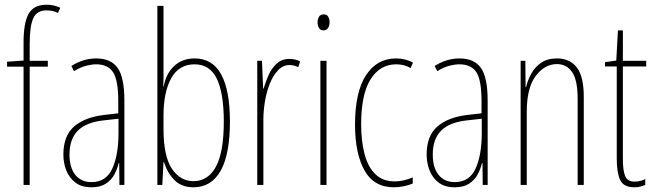

<svg xmlns="http://www.w3.org/2000/svg" viewBox="-20 -836 2776 815"><path d="M183 -553H106V-51H80V-553H10V-574L80 -579V-656Q80 -739 101.5 -777.5Q123 -816 178 -816Q196 -816 211 -812Q226 -808 236 -803L226 -781Q215 -787 202 -789.5Q189 -792 177 -792Q137 -792 121.5 -759Q106 -726 106 -649V-578H183Z M388 -588Q451 -588 479.5 -547.5Q508 -507 508 -409V-51H487L486 -144H484Q478 -119 465.5 -95.5Q453 -72 429.5 -56.5Q406 -41 368 -41Q326 -41 300 -61Q274 -81 261.5 -112.5Q249 -144 249 -180Q249 -259 294 -298.5Q339 -338 421 -348L482 -355V-406Q482 -496 460 -529.5Q438 -563 388 -563Q370 -563 346 -557Q322 -551 294 -534L283 -556Q334 -588 388 -588ZM420 -325Q346 -317 310.5 -281.5Q275 -246 275 -180Q275 -124 300 -93.5Q325 -63 368 -63Q431 -63 457 -121Q483 -179 483 -271V-332Z M674 -532Q674 -516 674 -499Q674 -482 673 -469H675Q684 -522 718.5 -555Q753 -588 806 -588Q882 -588 919 -520Q956 -452 956 -320Q956 -181 916.5 -111Q877 -41 801 -41Q751 -41 721 -71Q691 -101 676 -148H674L669 -51H648V-811H674ZM806 -563Q739 -563 706.5 -503.5Q674 -444 674 -345V-290Q674 -173 709.5 -120Q745 -67 801 -67Q863 -67 896.5 -128.5Q930 -190 930 -320Q930 -440 900.5 -501.5Q871 -563 806 -563Z M1209 -586Q1219 -586 1231.5 -583.5Q1244 -581 1254 -575L1246 -551Q1240 -554 1230 -557Q1220 -560 1209 -560Q1182 -560 1161 -538.5Q1140 -517 1126 -482.5Q1112 -448 1105 -407.5Q1098 -367 1098 -328V-51H1072V-578H1092L1097 -460H1099Q1107 -487 1119.5 -516Q1132 -545 1154 -565.5Q1176 -586 1209 -586Z M1354 -775Q1368 -775 1373.5 -764.5Q1379 -754 1379 -742Q1379 -726 1372 -716.5Q1365 -707 1353 -707Q1340 -707 1334 -717.5Q1328 -728 1328 -741Q1328 -753 1333.5 -764Q1339 -775 1354 -775ZM1366 -578V-51H1340V-578Z M1652 -41Q1567 -41 1527 -113Q1487 -185 1487 -307Q1487 -445 1533.5 -516.5Q1580 -588 1661 -588Q1702 -588 1733 -570L1723 -547Q1697 -563 1662 -563Q1593 -563 1553 -499.5Q1513 -436 1513 -308Q1513 -237 1527.5 -182Q1542 -127 1573.5 -96.5Q1605 -66 1655 -66Q1693 -66 1732 -83V-57Q1716 -50 1694 -45.5Q1672 -41 1652 -41Z M1930 -588Q1993 -588 2021.5 -547.5Q2050 -507 2050 -409V-51H2029L2028 -144H2026Q2020 -119 2007.5 -95.5Q1995 -72 1971.5 -56.5Q1948 -41 1910 -41Q1868 -41 1842 -61Q1816 -81 1803.5 -112.5Q1791 -144 1791 -180Q1791 -259 1836 -298.5Q1881 -338 1963 -348L2024 -355V-406Q2024 -496 2002 -529.5Q1980 -563 1930 -563Q1912 -563 1888 -557Q1864 -551 1836 -534L1825 -556Q1876 -588 1930 -588ZM1962 -325Q1888 -317 1852.5 -281.5Q1817 -246 1817 -180Q1817 -124 1842 -93.5Q1867 -63 1910 -63Q1973 -63 1999 -121Q2025 -179 2025 -271V-332Z M2344 -588Q2399 -588 2428.5 -549.5Q2458 -511 2458 -426V-51H2432V-416Q2432 -496 2408.5 -530Q2385 -564 2344 -564Q2292 -564 2254 -513.5Q2216 -463 2216 -362V-51H2190V-578H2210L2211 -466H2213Q2220 -496 2235.5 -524Q2251 -552 2277.5 -570Q2304 -588 2344 -588Z M2674 -65Q2687 -65 2699.5 -68.5Q2712 -72 2719 -76V-51Q2709 -47 2698 -44Q2687 -41 2673 -41Q2627 -41 2612.5 -72Q2598 -103 2598 -163V-554H2548V-572L2596 -579L2603 -707H2624V-578H2723V-554H2624V-159Q2624 -111 2634 -88Q2644 -65 2674 -65Z"/></svg>

Font: Noto Sans Tamil UI ExtraCondensed Thin
Style: Regular
Weight: 100
Width: 2
Designer: Jelle Bosma - Monotype Design Team
Foundry: Monotype Imaging Inc.
Version: Version 2.004; ttfautohint (v1.8.4.7-5d5b)